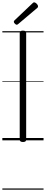

<svg xmlns="http://www.w3.org/2000/svg" viewBox="-20 -1196 391 1636"><path d="M176 14Q162 14 155 9Q148 4 148 -5V-916Q148 -926 155 -930.5Q162 -935 175 -935Q189 -935 196 -930.5Q203 -926 203 -916V-5Q203 4 196.5 9Q190 14 176 14ZM123 -985Q116 -985 107 -994Q98 -1003 98 -1009Q98 -1012 98.5 -1015Q99 -1018 103 -1022L256 -1167Q261 -1171 263.5 -1173.5Q266 -1176 271 -1176Q277 -1176 285 -1170.5Q293 -1165 298.5 -1157Q304 -1149 304 -1143Q304 -1138 303 -1135Q302 -1132 297 -1128L136 -992Q132 -989 129 -987Q126 -985 123 -985ZM0 410H351V420H0ZM0 -20H351V0H0ZM0 -505H351V-500H0ZM0 -930H351V-920H0Z"/></svg>

Font: Playwrite DE Grund Guides
Style: Regular
Weight: 400
Designer: Veronika Burian, José Scaglione
Foundry: TypeTogether
Version: Version 1.003